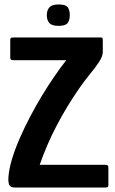

<svg xmlns="http://www.w3.org/2000/svg" viewBox="-20 -841 516 861"><path d="M430 -673Q437 -673 439 -671Q441 -669 441 -659V-608Q441 -589 424 -563Q407 -537 382 -507Q359 -479 334 -443Q309 -407 284 -366Q259 -325 235.5 -280.5Q212 -236 192.5 -190.5Q173 -145 158 -102H449Q460 -102 463 -99Q466 -96 466 -89V-12Q466 -4 463 -2Q460 0 450 0H48Q26 0 21 -13Q16 -26 18 -49Q21 -86 34.5 -130Q48 -174 69 -222Q90 -270 115.5 -318.5Q141 -367 168.5 -412.5Q196 -458 224 -498.5Q252 -539 277 -571H44Q31 -571 28.5 -574Q26 -577 26 -583V-661Q26 -668 28.5 -670.5Q31 -673 43 -673ZM293 -773Q293 -750 283 -737.5Q273 -725 243 -725Q213 -725 201.5 -737.5Q190 -750 190 -773Q190 -795 201.5 -808Q213 -821 243 -821Q275 -821 284 -808Q293 -795 293 -773Z"/></svg>

Font: Glory Thin
Style: Bold
Weight: 700
Version: Version 1.011